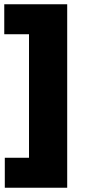

<svg xmlns="http://www.w3.org/2000/svg" viewBox="-35 -760 400 900"><path d="M-12.5 120V-20.5H101V-599.5H-15V-740H280V120Z"/></svg>

Font: Encode Sans SC SemiCondensed ExtraBold
Style: Regular
Weight: 800
Width: 4
Designer: Multiple Designers
Foundry: Impallari Type
Version: Version 3.002